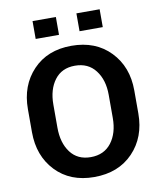

<svg xmlns="http://www.w3.org/2000/svg" viewBox="-96 -968 882 1054"><g transform="rotate(-10 345.0 -441.0)"><path d="M532 -792H402.5V-891.5H532ZM288 -792H158V-891.5H288ZM344 10.5Q210 10.5 129.5 -74.2Q49 -159 49 -291.5V-419.5Q49 -551.5 129.5 -636.2Q210 -721 344 -721Q479 -721 560.5 -636.2Q642 -551.5 642 -419.5V-291.5Q642 -159 560.5 -74.2Q479 10.5 344 10.5ZM344 -100.5Q418 -100.5 458.8 -153.5Q499.5 -206.5 499.5 -291.5V-420.5Q499.5 -504 458.5 -557Q418 -610 344 -610Q270.5 -610 230.8 -557.2Q191 -504.5 191 -420.5V-291.5Q191 -206.5 230.8 -153.5Q270.5 -100.5 344 -100.5Z"/></g></svg>

Font: Roberto Sans
Style: Bold
Weight: 700
Designer: Google (font) & Cristiano Sobral (main changes)
Version: Version 1.000;October 12, 2021;FontCreator 14.0.0.2814 64-bi